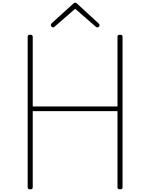

<svg xmlns="http://www.w3.org/2000/svg" viewBox="-20 -1409 1129 1443"><path d="M207 14Q188 14 188 -1V-1133Q188 -1141 193 -1144.5Q198 -1148 207 -1148Q226 -1148 226 -1133V-609H863V-1133Q863 -1141 868 -1144.5Q873 -1148 882 -1148Q901 -1148 901 -1133V-1Q901 6 897 10Q893 14 882 14Q863 14 863 -1V-574H226V-1Q226 6 222 10Q218 14 207 14ZM379 -1203Q373 -1203 367.5 -1208.5Q362 -1214 362 -1221Q362 -1224 363.5 -1227Q365 -1230 367 -1233L529 -1380Q534 -1385 537.5 -1387Q541 -1389 545 -1389Q549 -1389 552.5 -1387Q556 -1385 561 -1380L723 -1231Q726 -1229 727 -1226Q728 -1223 728 -1220Q728 -1213 723 -1208Q718 -1203 712 -1203Q708 -1203 705 -1204.5Q702 -1206 699 -1209L545 -1343L391 -1209Q388 -1206 385.5 -1204.5Q383 -1203 379 -1203Z"/></svg>

Font: Playwrite CL Thin
Style: Regular
Weight: 100
Designer: Veronika Burian, José Scaglione
Foundry: TypeTogether
Version: Version 1.002